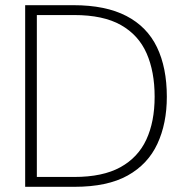

<svg xmlns="http://www.w3.org/2000/svg" viewBox="-20 -720 712 740"><path d="M77 0V-700H263Q387 -700 467 -658.5Q547 -617 585 -538Q623 -459 623 -347Q623 -244 586.5 -165.5Q550 -87 472 -43.5Q394 0 267 0ZM122 -38H266Q376 -38 444 -75.5Q512 -113 544 -182Q576 -251 576 -347Q576 -444 545 -514.5Q514 -585 446 -623.5Q378 -662 266 -662H122Z"/></svg>

Font: DM Sans 17pt ExtraLight
Style: Regular
Weight: 250
Version: Version 4.004;gftools[0.9.30]